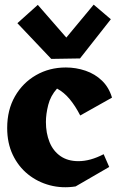

<svg xmlns="http://www.w3.org/2000/svg" viewBox="-20 -791 503 828"><path d="M306 13Q248 22 195 8Q142 -6 100.5 -39.5Q59 -73 35 -123.5Q11 -174 11 -239Q11 -317 44.5 -375.5Q78 -434 135.5 -467Q193 -500 264 -500Q308 -500 349 -486Q390 -472 420 -443Q450 -414 463 -370L326 -293Q305 -334 280.5 -363.5Q256 -393 226 -409Q198 -378 188 -338.5Q178 -299 178 -265Q178 -217 193.5 -178.5Q209 -140 240.5 -118Q272 -96 318 -96Q344 -96 371 -103.5Q398 -111 427 -126L451 -71ZM201 -537 55 -691 143 -770 266 -629 384 -771 458 -708 325 -539Z"/></svg>

Font: Eczar
Style: Bold
Weight: 700
Designer: Vaibhav Singh
Foundry: Rosetta Type Foundry
Version: Version 2.000